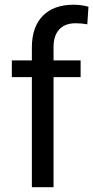

<svg xmlns="http://www.w3.org/2000/svg" viewBox="-20 -780 389 800"><path d="M112.8 0V-458.5H29.3V-528.3H112.8V-582.5Q112.8 -667.5 158.2 -713.9Q203.6 -760.3 286.6 -760.3Q317.9 -760.3 348.6 -752L343.8 -678.7Q320.8 -683.1 294.9 -683.1Q251 -683.1 227.1 -657.5Q203.1 -631.8 203.1 -584V-528.3H315.9V-458.5H203.1V0Z"/></svg>

Font: Roboto-ThirdPerson-AD3FC
Style: ThirdPerson-AD3FC
Weight: 400
Designer: Google
Version: Version 2.137; 2017